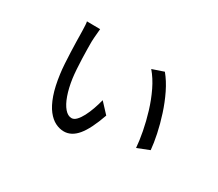

<svg xmlns="http://www.w3.org/2000/svg" viewBox="-110 -809 1220 1073"><g transform="rotate(30 500.0 -273.0)"><path d="M269.8 -570.8Q269.4 -564.8 267.8 -547.8Q266.2 -530.8 264.8 -513.2Q263.4 -495.5 263.4 -486.5Q263.4 -469.7 263.7 -440.7Q264.1 -411.8 265.2 -378.3Q266.3 -344.8 268.5 -312.3Q270.7 -279.8 273.9 -255.6Q282 -198 297.6 -153.7Q313.2 -109.4 334.3 -84.8Q355.4 -60.2 379.4 -60.2Q395.2 -60.2 409.9 -75.6Q424.7 -91 438 -116.4Q451.4 -141.9 462.2 -172.6Q473.1 -203.4 480.8 -234.2L540.9 -169.6Q504.6 -66.1 466.1 -20.2Q427.7 25.8 379.2 25.8Q351.5 25.8 323.8 12.1Q296.2 -1.6 272.1 -32.5Q248 -63.3 229.7 -115.1Q211.5 -166.8 201.5 -242.6Q197.9 -268.5 195.6 -304.3Q193.2 -340.1 191.9 -377.3Q190.6 -414.4 189.8 -445.4Q189 -476.3 189 -492.5Q189 -502.1 188.4 -518.4Q187.9 -534.8 187 -550.3Q186.1 -565.8 184.1 -571.8ZM702.1 -545.8Q734.8 -506.4 761.2 -452.4Q787.6 -398.4 806.7 -339Q825.9 -279.7 837.5 -224.1Q849.1 -168.5 852.7 -126.5L775.7 -96.2Q772.3 -140.5 761.5 -197.2Q750.7 -253.8 732.6 -313.6Q714.4 -373.4 688.4 -427.4Q662.3 -481.4 628.5 -520.8Z"/></g></svg>

Font: Noto Sans JP
Style: Regular
Weight: 100
Designer: Ryoko NISHIZUKA 西塚涼子 (kana, bopomofo & ideographs); Paul D. Hunt (Latin, Greek & Cyrillic); Sandoll Communications 산돌커뮤니
Foundry: Adobe
Version: Version 2.004;hotconv 1.0.118;makeotfexe 2.5.65603